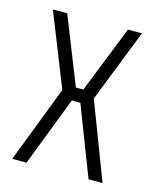

<svg xmlns="http://www.w3.org/2000/svg" viewBox="-80 -527 470 583"><g transform="rotate(15 155.0 -235.0)"><path d="M253 0 160 -241 251 -470H295L205 -241L297 0ZM13 0 106 -241 15 -470H60L151 -241L58 0ZM123 -218V-259H189V-218Z"/></g></svg>

Font: Smooch Sans Thin
Style: Regular
Weight: 400
Version: Version 1.010